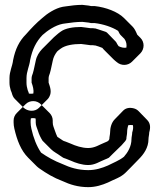

<svg xmlns="http://www.w3.org/2000/svg" viewBox="-20 -713 658 790"><path d="M524 -168C524 -159 521 -149 521 -141C521 -110 505 -85 490 -68C470 -52 447 -44 424 -32C401 -22 374 -13 343 -13C301 -13 267 -24 237 -38C203 -51 175 -67 149 -85C131 -111 117 -147 109 -184C107 -193 106 -201 106 -209V-217C106 -220 107 -224 107 -226C110 -227 114 -227 117 -227C120 -227 125 -226 126 -226C127 -222 127 -220 127 -217V-209C127 -196 132 -188 136 -175C141 -159 147 -147 155 -134L190 -99C201 -88 216 -81 228 -72L240 -64C243 -63 247 -61 251 -60L271 -52C291 -43 317 -34 343 -34C371 -34 389 -48 410 -56C417 -59 423 -61 428 -64L444 -80L480 -115C485 -121 491 -127 495 -132C497 -135 500 -139 500 -142C500 -150 503 -160 503 -168C503 -178 505 -190 508 -198C514 -199 522 -199 527 -198C529 -187 527 -177 524 -168ZM36 -217V-209C36 -201 37 -193 39 -184C50 -136 66 -94 96 -64L131 -29C135 -25 138 -23 142 -20C172 1 200 18 237 32C267 46 301 57 343 57C374 57 401 48 424 38C449 25 475 18 495 -1L496 -2L512 -18L516 -22L551 -58C571 -78 591 -105 591 -141C591 -149 594 -159 594 -168C600 -189 599 -206 585 -220L550 -256C544 -262 538 -265 531 -267C512 -272 497 -268 487 -258L452 -222C439 -209 433 -188 433 -168C433 -160 430 -150 430 -142C430 -139 427 -136 425 -133C421 -131 416 -128 410 -126C389 -118 371 -104 343 -104C317 -104 291 -113 271 -122L251 -130C247 -131 243 -133 240 -134L228 -142C224 -145 220 -147 216 -150C213 -156 209 -166 206 -175C202 -188 197 -196 197 -209V-217C197 -229 192 -240 184 -248L148 -284C140 -292 129 -297 117 -297C105 -297 94 -293 85 -284L84 -283L49 -248C41 -240 36 -229 36 -217ZM352 -597H363C366 -596 369 -596 372 -596C375 -595 379 -594 385 -592L406 -585C412 -583 417 -582 421 -578L456 -542C459 -539 460 -536 462 -532L468 -523C478 -518 489 -515 500 -517C502 -529 500 -542 492 -553L479 -566C473 -571 470 -578 466 -586C441 -602 404 -614 370 -618H355C353 -618 350 -619 345 -620C336 -621 328 -622 319 -623C296 -623 271 -620 252 -617L238 -615C207 -609 175 -587 155 -569C129 -542 113 -510 104 -466C101 -440 89 -420 89 -391V-373C89 -362 91 -352 94 -342L98 -332C98 -331 98 -330 99 -328C103 -327 111 -327 117 -328C120 -343 115 -359 110 -373V-391C110 -398 113 -406 115 -411C120 -427 123 -447 127 -463C131 -483 141 -498 153 -511L202 -560C213 -569 217 -574 230 -583C249 -597 281 -602 314 -602C326 -601 342 -598 352 -597ZM352 -527C342 -528 326 -531 314 -532C281 -532 249 -527 230 -513C223 -508 218 -504 215 -501C206 -489 200 -478 197 -463C193 -447 190 -427 185 -411C183 -406 180 -398 180 -391V-373C186 -355 194 -335 183 -315C181 -311 179 -308 176 -305L140 -269C123 -252 93 -254 76 -271L41 -306C34 -313 31 -321 28 -332L24 -342C21 -352 19 -362 19 -373V-391C19 -420 31 -440 34 -466C43 -511 59 -544 87 -572C109 -597 129 -618 154 -639C174 -657 207 -679 238 -685L252 -687C271 -690 296 -693 319 -693C328 -692 336 -691 345 -690C350 -689 353 -688 355 -688H370C415 -683 464 -665 490 -639L525 -604C533 -596 538 -586 544 -572C544 -571 545 -570 545 -570L558 -557C575 -540 575 -512 558 -494L523 -459C507 -443 480 -441 461 -457C456 -461 451 -465 447 -469L412 -504C408 -508 404 -512 401 -516L385 -522C379 -524 375 -525 372 -526C369 -526 366 -526 363 -527Z"/></svg>

Font: Dictator
Style: Chalk
Weight: 500
Version: Version MIL.1277